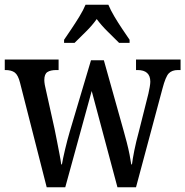

<svg xmlns="http://www.w3.org/2000/svg" viewBox="-20 -786 778 806"><path d="M64 -439Q56 -471 42 -481.5Q28 -492 2 -492H0V-536H226V-492H217Q192 -492 179 -483.5Q166 -475 166 -450Q166 -442 168 -430Q170 -418 173 -407L209 -245Q214 -221 219.5 -192.5Q225 -164 230 -138Q235 -112 237 -96H240Q244 -120 253.5 -160Q263 -200 273 -234L362 -533H416L499 -237Q505 -216 512 -189Q519 -162 524 -136.5Q529 -111 531 -96H534Q537 -120 544 -155Q551 -190 563 -234L603 -393Q606 -406 608.5 -420.5Q611 -435 611 -443Q611 -492 557 -492H551V-536H738V-492H727Q702 -492 688.5 -478Q675 -464 662 -414L551 0H473L365 -404L254 0H176ZM249 -619Q262 -638 279.5 -664Q297 -690 313.5 -717Q330 -744 339 -766H435Q444 -744 460 -717Q476 -690 493.5 -664Q511 -638 524 -619V-606H480Q458 -628 432 -653.5Q406 -679 386 -706Q367 -679 341 -653.5Q315 -628 293 -606H249Z"/></svg>

Font: Noto Serif Tamil Condensed Medium
Style: Regular
Weight: 500
Width: 3
Designer: Indian Type Foundry, Tom Grace, and the Monotype Design Team
Foundry: Monotype Imaging Inc.
Version: Version 2.004; ttfautohint (v1.8.4.7-5d5b)